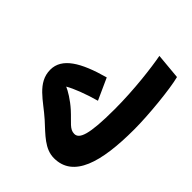

<svg xmlns="http://www.w3.org/2000/svg" viewBox="-101 -793 1065 1065"><g transform="rotate(-45 431.0 -261.0)"><path d="M449 21C563 21 751 2 823 -17L837 -169C763 -155 607 -135 452 -135C249 -135 197 -158 197 -197C197 -234 229 -251 277 -304C315 -346 342 -392 351 -414C373 -376 398 -312 420 -234L546 -291C502 -451 446 -543 355 -543C253 -543 206 -446 137 -369C79 -305 22 -254 22 -181C22 -29 189 21 449 21Z"/></g></svg>

Font: Noto Sans Arabic ExtCond Blk
Style: Regular
Weight: 900
Width: 2
Designer: Monotype Design Team, Nadine Chahine, Nizar Qandah and Khaled Hosny
Foundry: Monotype Imaging Inc.
Version: Version 2.012